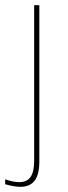

<svg xmlns="http://www.w3.org/2000/svg" viewBox="-42 -513 262 742"><path d="M-22 199V180Q10 191 32 191Q62 191 76 171Q90 151 90 109V-493H110V111Q110 161 92 185Q74 209 37 209Q13 209 -22 199Z"/></svg>

Font: Hanken Grotesk Thin
Style: Regular
Weight: 100
Designer: Alfredo Marco Pradil
Foundry: Hanken Design Co.
Version: Version 3.014